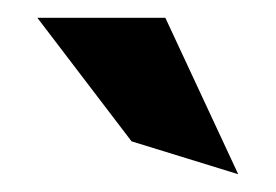

<svg xmlns="http://www.w3.org/2000/svg" viewBox="-20 -772 310 216"><path d="M22 -752 128 -613 248 -576 166 -752Z"/></svg>

Font: Charger Pro
Style: ExBdSuExt
Weight: 400
Designer: Jasper
Foundry: Cannot Into Space Fonts
Version: Version 1.09